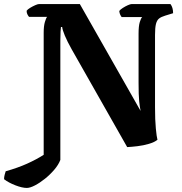

<svg xmlns="http://www.w3.org/2000/svg" viewBox="-93 -724 896 945"><path d="M39 201Q16 201 -17.5 188Q-51 175 -73 158Q-73 147 -70 136Q-67 125 -65 119Q-5 102 40.5 81.5Q86 61 122 38V-563Q122 -596 128 -616Q134 -636 139 -641H50Q47 -644 42.5 -652Q38 -660 38 -671Q43 -678 55.5 -685.5Q68 -693 80.5 -698.5Q93 -704 99 -704H300L599 -178Q595 -197 592 -226Q589 -255 589 -317V-559Q589 -596 595 -615.5Q601 -635 607 -640H506Q503 -643 499 -651Q495 -659 494 -670Q499 -677 511.5 -685Q524 -693 536.5 -698.5Q549 -704 555 -704H746Q759 -687 759 -659L720 -647Q700 -641 689.5 -632.5Q679 -624 674.5 -605.5Q670 -587 670 -552V-196Q670 -133 674 -91.5Q678 -50 682 -36Q667 -24 640 -16Q613 -8 583.5 -4.5Q554 -1 533 0L260 -481Q238 -520 226 -549Q214 -578 213 -591H207Q206 -585 205 -568Q204 -551 204 -522V63Q195 87 174 111.5Q153 136 128 156Q103 176 79 188.5Q55 201 39 201Z"/></svg>

Font: Texturina 72pt ExtraBold
Style: Regular
Weight: 800
Designer: Guillermo Torres Carreño
Foundry: Omnibus-Type
Version: Version 1.002; ttfautohint (v1.8.3)